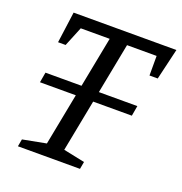

<svg xmlns="http://www.w3.org/2000/svg" viewBox="-114 -711 770 811"><g transform="rotate(20 271.5 -305.5)"><path d="M48 -286 56 -332H469L461 -286ZM53 0 59 -33 164 -53 262 -559H132L96 -471H62L81 -611H543L510 -471H473V-559H340L242 -53L338 -33L332 0Z"/></g></svg>

Font: Manuale
Style: Italic
Weight: 400
Italic angle: -11°
Designer: Eduardo Tunni / Pablo Cosgaya
Foundry: Eduardo Tunni / Pablo Cosgaya
Version: Version 1.002